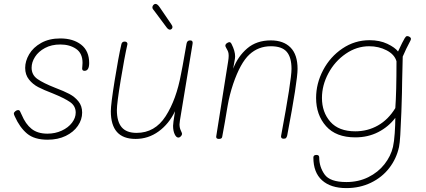

<svg xmlns="http://www.w3.org/2000/svg" viewBox="-20 -714 2184 984"><path d="M56 -117Q51 -127 51 -132Q51 -138 58.5 -144Q66 -150 73 -150Q79 -150 82 -145Q85 -140 91 -126Q111 -78 142 -53.5Q173 -29 223 -29Q263 -29 296.5 -44.5Q330 -60 349 -85Q368 -110 368 -137Q368 -171 339 -191Q310 -211 251 -235Q204 -253 176 -267.5Q148 -282 128.5 -306.5Q109 -331 109 -366Q109 -401 129.5 -436Q150 -471 191 -494Q232 -517 289 -517Q355 -517 396 -485Q437 -453 437 -391Q437 -351 413 -351Q401 -351 401 -363Q401 -368 402 -375Q403 -382 403 -392Q403 -441 370 -463.5Q337 -486 289 -486Q244 -486 210.5 -468Q177 -450 159.5 -422.5Q142 -395 142 -367Q142 -330 172 -309Q202 -288 263 -264Q308 -247 335.5 -232.5Q363 -218 382 -194.5Q401 -171 401 -137Q401 -101 379 -69Q357 -37 317 -17.5Q277 2 224 2Q156 2 118.5 -29.5Q81 -61 56 -117Z M902 -96Q900 -82 900 -77Q900 -59 906.5 -45.5Q913 -32 913 -28Q913 -22 907 -15.5Q901 -9 894 -9Q883 -9 875 -26.5Q867 -44 867 -69Q867 -75 869 -91L877 -144Q846 -79 793 -40.5Q740 -2 675 -2Q611 -2 579.5 -37.5Q548 -73 548 -144Q548 -179 567.5 -300.5Q587 -422 602 -487Q605 -501 619 -501Q626 -501 630 -497Q634 -493 633 -487Q618 -421 598.5 -302.5Q579 -184 579 -150Q579 -91 603.5 -62Q628 -33 680 -33Q774 -33 829 -118.5Q884 -204 908 -336L916 -377L936 -490Q939 -507 954 -507Q970 -507 967 -490ZM835 -572 771 -658Q767 -663 764 -667Q761 -671 761 -676Q761 -683 766 -688.5Q771 -694 777 -694Q787 -694 799 -676L857 -591Q864 -581 864 -576Q864 -570 860 -566Q856 -562 851 -562Q843 -562 835 -572Z M1505 -361Q1505 -299 1452 -20Q1450 -12 1446.5 -7.5Q1443 -3 1434 -3Q1425 -3 1422 -8Q1419 -13 1421 -20Q1474 -304 1474 -361Q1474 -420 1449.5 -448.5Q1425 -477 1368 -477Q1304 -477 1258 -434.5Q1212 -392 1175 -284Q1156 -227 1147 -174L1143 -151Q1134 -94 1119 -14Q1118 -2 1102 -2Q1087 -2 1088 -14Q1114 -175 1137 -323L1149 -398Q1152 -416 1152 -428Q1152 -440 1149.5 -447.5Q1147 -455 1143 -461.5Q1139 -468 1138 -471Q1135 -476 1135 -480Q1135 -487 1142.5 -492.5Q1150 -498 1156 -498Q1162 -498 1167 -488Q1185 -452 1185 -425Q1185 -417 1184 -413L1175 -362Q1199 -425 1247 -466Q1295 -507 1368 -507Q1433 -507 1469 -470.5Q1505 -434 1505 -361Z M2086 -515Q2086 -510 2083 -505Q2060 -462 2044 -424L2041 -298Q2041 -277 2040 -238Q2039 -199 2038 -171L2037 -140Q2034 -65 2031.5 -22.5Q2029 20 2025 39Q2012 99 1975 147Q1938 195 1881 222.5Q1824 250 1755 250Q1675 250 1630.5 210Q1586 170 1586 93Q1586 80 1602 80Q1616 80 1616 93Q1616 141 1643.5 180Q1671 219 1755 219Q1817 219 1867.5 194Q1918 169 1950.5 127.5Q1983 86 1994 39Q2000 12 2003 -31.5Q2006 -75 2006 -110Q1971 -64 1918.5 -37Q1866 -10 1801 -10Q1702 -10 1651 -67.5Q1600 -125 1600 -212Q1600 -286 1636 -354.5Q1672 -423 1735 -465.5Q1798 -508 1874 -508Q1926 -508 1965 -489.5Q2004 -471 2020 -450Q2044 -502 2054 -518Q2057 -523 2060 -526Q2063 -529 2067 -529Q2073 -529 2079.5 -525Q2086 -521 2086 -515ZM2006 -160Q2012 -240 2012 -400Q2002 -435 1961.5 -456Q1921 -477 1872 -477Q1808 -477 1752 -438.5Q1696 -400 1663 -338.5Q1630 -277 1630 -212Q1630 -139 1673 -90Q1716 -41 1801 -41Q1864 -41 1917 -71Q1970 -101 2006 -160Z"/></svg>

Font: Mali ExtraLight
Style: Italic
Weight: 275
Italic angle: -10°
Version: Version 1.000; ttfautohint (v1.6)